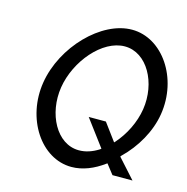

<svg xmlns="http://www.w3.org/2000/svg" viewBox="-92 -679 759 778"><g transform="rotate(15 287.0 -289.5)"><path d="M76 -290C51 -134 146 11 274 11C321 11 367 -8 409 -39L412 -41L444 0H528L455 -81L458 -85C515 -140 558 -214 570 -290C595 -446 497 -590 369 -590C241 -590 101 -446 76 -290ZM151 -290C169 -404 264 -517 358 -517C452 -517 513 -404 495 -290C486 -233 458 -177 420 -134L416 -130L362 -203H290L373 -92L368 -88C341 -71 314 -62 286 -62C192 -62 133 -176 151 -290Z"/></g></svg>

Font: Charger Sport
Style: LitNrwObl
Weight: 300
Designer: Jasper
Foundry: Cannot Into Space Fonts
Version: Version 1.1